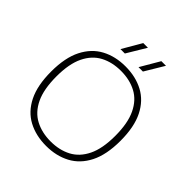

<svg xmlns="http://www.w3.org/2000/svg" viewBox="-249 -1114 1294 1294"><g transform="rotate(45 398.0 -467.0)"><path d="M398 9Q300 9 225.5 -30.8Q151 -70.5 109.2 -154.2Q67.5 -238 67.5 -370Q67.5 -502 110 -585.8Q152.5 -669.5 227 -709.2Q301.5 -749 398 -749Q495.5 -749 570 -709.2Q644.5 -669.5 686.5 -585.8Q728.5 -502 728.5 -370Q728.5 -238 686 -154.2Q643.5 -70.5 568.8 -30.8Q494 9 398 9ZM398 -34Q481.5 -34 545 -67.5Q608.5 -101 644.2 -174.5Q680 -248 680 -368Q680 -489.5 644.2 -564Q608.5 -638.5 545 -672.2Q481.5 -706 398 -706Q314.5 -706 251 -672.5Q187.5 -639 151.8 -565.5Q116 -492 116 -372Q116 -250 151.5 -175.8Q187 -101.5 250.8 -67.8Q314.5 -34 398 -34ZM463 -807 543.5 -944.5H587.5L505 -807ZM291 -807 371 -944.5H415.5L333 -807Z"/></g></svg>

Font: Encode Sans Exp XLt
Style: Regular
Weight: 200
Width: 7
Designer: Multiple Designers
Foundry: Impallari Type
Version: Version 3.002; ttfautohint (v1.8.3) -l 8 -r 50 -G 200 -x 14 